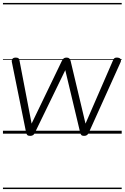

<svg xmlns="http://www.w3.org/2000/svg" viewBox="-20 -905 844 1300"><path d="M184 15Q170 15 164.5 9Q159 3 157 -7L60 -486Q58 -497 64 -506Q70 -515 87 -515Q99 -515 105 -510.5Q111 -506 112 -495L194 -68L400 -495Q406 -506 412.5 -510.5Q419 -515 431 -515Q443 -515 449 -509.5Q455 -504 458 -493L559 -68L745 -496Q749 -507 755.5 -511.5Q762 -516 774 -515Q791 -514 796.5 -505Q802 -496 796 -483L580 -4Q576 4 569 9.5Q562 15 549 15Q536 15 530.5 9Q525 3 523 -7L422 -430L215 -4Q212 4 204.5 9.5Q197 15 184 15ZM0 365H804V375H0ZM0 -20H804V0H0ZM0 -505H804V-500H0ZM0 -885H804V-875H0Z"/></svg>

Font: Playwrite GB S Guides
Style: Italic
Weight: 400
Italic angle: -7.01216°
Designer: Veronika Burian, José Scaglione
Foundry: TypeTogether
Version: Version 1.002